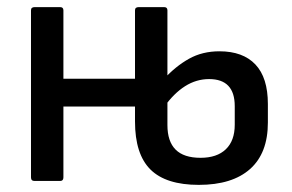

<svg xmlns="http://www.w3.org/2000/svg" viewBox="-20 -508 820 539"><path d="M77 0Q67 0 67 -10V-479Q67 -488 77 -488H149Q158 -488 158 -479V-287H368V-209H158V-10Q158 0 149 0ZM538 11Q446 11 402.5 -32Q359 -75 359 -167V-479Q359 -488 369 -488H441Q450 -488 450 -479V-157Q450 -111 473 -88Q496 -65 543 -65Q589 -65 614 -89Q639 -113 639 -158V-210Q639 -248 621 -267Q603 -286 567 -286Q531 -286 499.5 -266Q468 -246 441 -208L440 -286Q473 -322 510.5 -343Q548 -364 596 -364Q662 -364 697 -327Q732 -290 732 -216V-164Q732 -78 682 -33.5Q632 11 538 11Z"/></svg>

Font: Sofia Sans Semi Condensed Medium
Style: Regular
Weight: 500
Designer: Botio Nikoltchev, Ani Petrova
Foundry: lettersoup
Version: Version 4.100